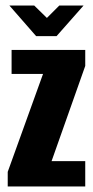

<svg xmlns="http://www.w3.org/2000/svg" viewBox="-20 -676 338 696"><path d="M8 0V-53L136 -408H22V-495H289V-437L167 -92H289V0ZM111 -545 14 -656H104L150 -611L195 -656H283L185 -545Z"/></svg>

Font: Alumni Sans Thin ExtraBold
Style: Regular
Weight: 800
Version: Version 1.018